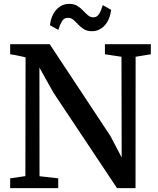

<svg xmlns="http://www.w3.org/2000/svg" viewBox="-20 -971 813 991"><path d="M32.5 0V-50.5L111 -62L112 -675Q99.5 -678 86.2 -681Q73 -684 59.5 -686.5Q46 -689 32.5 -691V-743H236.5L550.5 -268L608 -158L607 -678L521.5 -691V-743H758.5V-691L680 -678L679.5 0H584L256 -492.5L183.5 -622L184 -61.5L280.5 -50.5V0ZM454.5 -810Q429.5 -810 412.8 -820.5Q396 -831 383.5 -844.5Q371 -858 359 -868.5Q347 -879 330.5 -879Q310 -879 299.2 -860.5Q288.5 -842 281 -816.5L237.5 -841Q244.5 -893 271.8 -922Q299 -951 337 -951Q362.5 -951 379.2 -940.5Q396 -930 408.8 -916.5Q421.5 -903 433.5 -892.5Q445.5 -882 461 -881.5Q481.5 -881.5 492.2 -900Q503 -918.5 510.5 -944.5L554 -920Q546.5 -867.5 519.5 -838.8Q492.5 -810 454.5 -810Z"/></svg>

Font: Merriweather 28pt SemiBold
Style: Regular
Weight: 600
Version: Version 2.100